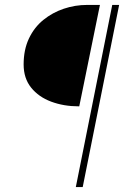

<svg xmlns="http://www.w3.org/2000/svg" viewBox="-20 -680 516 780"><path d="M288 80 436 -660H464L316 80ZM300 -248Q239 -248 188 -267Q137 -286 106.5 -324Q76 -362 76 -418Q76 -478 97.5 -523.5Q119 -569 156 -599Q193 -629 239 -644.5Q285 -660 334 -660H386L302 -248Z"/></svg>

Font: Source Sans Variable
Style: Italic
Weight: 200
Italic angle: -11°
Designer: Paul D. Hunt
Foundry: Adobe Systems Incorporated
Version: Version 3.006;hotconv 1.0.111;makeotfexe 2.5.65597